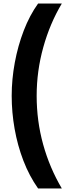

<svg xmlns="http://www.w3.org/2000/svg" viewBox="-20 -820 396 1084"><path d="M46 -279Q46 -372 63.5 -466.5Q81 -561 114 -647Q147 -733 195 -800H329Q262 -688 224.5 -553.5Q187 -419 187 -279Q187 -137 223.5 -5Q260 127 329 244H195Q145 173 112 87Q79 1 62.5 -92.5Q46 -186 46 -279Z"/></svg>

Font: Noto Sans Tamil ExtraCondensed ExtraBold
Style: Regular
Weight: 800
Width: 2
Designer: Jelle Bosma - Monotype Design Team
Foundry: Monotype Imaging Inc.
Version: Version 2.004; ttfautohint (v1.8.4.7-5d5b)